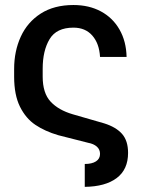

<svg xmlns="http://www.w3.org/2000/svg" viewBox="-20 -557 564 762"><path d="M377 53.7Q377 36.1 364.3 24.9Q351.6 13.7 330.1 9.8L210.9 -20.5Q158.2 -36.1 120.4 -61.5Q82.5 -86.9 59.3 -133.5Q36.1 -180.2 36.1 -252.9V-283.2Q36.1 -354 62.5 -411.6Q88.9 -469.2 141.8 -503.2Q194.8 -537.1 271.5 -537.1Q333.5 -537.1 380.6 -511.7Q427.7 -486.3 454.3 -439.7Q481 -393.1 482.4 -331.1H377Q374 -384.3 346.4 -415.8Q318.8 -447.3 271.5 -447.3Q204.1 -447.3 176.8 -401.6Q149.4 -356 149.4 -284.2V-252.9Q149.4 -187.5 180.7 -153.8Q211.9 -120.1 268.6 -103.5L393.6 -67.4Q440.4 -52.7 464.4 -25.6Q488.3 1.5 488.3 49.8Q488.3 115.7 443.1 149.7Q397.9 183.6 316.4 184.6V93.8Q344.7 93.8 360.8 83.5Q377 73.2 377 53.7Z"/></svg>

Font: Pretendard JP Medium
Style: Regular
Weight: 500
Designer: Base glyphs from Inter by Rasmus Andersson; Hangeul glyphs from Noto Sans CJK(Source Han Sans) by Jang Soo-young and Kan
Foundry: Kil Hyung-jin
Version: Version 1.309